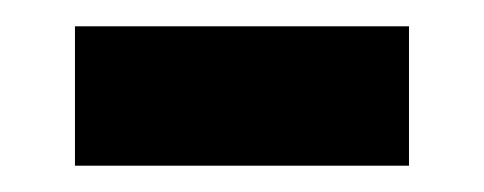

<svg xmlns="http://www.w3.org/2000/svg" viewBox="-20 -341 368 146"><path d="M37 -321H291V-215H37Z"/></svg>

Font: Noto Sans Syriac Eastern SemiBold
Style: Regular
Weight: 600
Designer: Patrick Giasson and the Monotype Design Team
Foundry: Monotype Imaging Inc.
Version: Version 3.001